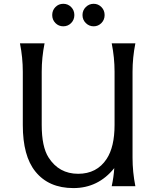

<svg xmlns="http://www.w3.org/2000/svg" viewBox="-20 -961 802 991"><path d="M422.9 -924.6Q439.9 -941.4 463.4 -941.4Q486.8 -941.4 503.4 -924.6Q520 -907.7 520 -883.3Q520 -858.9 503.4 -842Q486.8 -825.2 463.4 -825.2Q439.9 -825.2 422.9 -842Q405.8 -858.9 405.8 -883.3Q405.8 -907.7 422.9 -924.6ZM266.1 -924.6Q282.7 -941.4 306.6 -941.4Q330.6 -941.4 347.2 -924.6Q363.8 -907.7 363.8 -883.3Q363.8 -858.9 347.2 -842Q330.6 -825.2 306.6 -825.2Q282.7 -825.2 266.1 -842Q249.5 -858.9 249.5 -883.3Q249.5 -907.7 266.1 -924.6ZM678.7 0H556.6Q566.9 -47.4 569.8 -93.3Q486.8 9.8 358.9 9.8Q231.4 9.8 162.6 -75.7Q97.7 -155.8 97.7 -315.4V-590.8Q97.7 -664.1 83 -737.3H210Q195.3 -664.1 195.3 -590.8V-316.4Q195.3 -203.6 230.5 -148.4Q284.2 -64 383.3 -64Q480 -64 530.3 -140.6Q571.3 -202.6 571.3 -316.4V-590.8Q571.3 -664.1 556.6 -737.3H678.7Q664.1 -664.1 664.1 -590.8V-146.5Q664.1 -73.2 678.7 0Z"/></svg>

Font: Classica
Style: Book
Weight: 400
Designer: Wojciech Kalinowski "wmk69" (wmk69@o2.pl)
Foundry: Wojciech Kalinowski "wmk69" (wmk69@o2.pl)
Version: Version 2.1.1; 2021-05-14